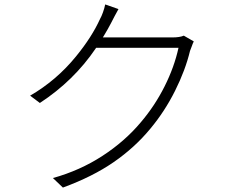

<svg xmlns="http://www.w3.org/2000/svg" viewBox="-20 -815 1040 867"><path d="M846 -606 838 -585Q817 -498 770.5 -405Q724 -312 659 -234Q589 -149 493.5 -83Q398 -17 264 32L219 -11Q341 -45 442.5 -111Q544 -177 616 -263Q679 -337 723 -424.5Q767 -512 786 -599H396L419 -646H637H716H758Q792 -646 810 -654L855 -628Q850 -618 846 -606ZM497 -741 481 -710Q454 -658 412 -596Q313 -450 160 -350L116 -383Q235 -452 323 -560Q395 -648 432 -730Q438 -740 445 -759.5Q452 -779 455 -795L515 -774Z"/></svg>

Font: Merged Yaku Han JP Light
Style: Regular
Weight: 300
Designer: Ryoko NISHIZUKA 西塚涼子 (kana, bopomofo & ideographs); Paul D. Hunt (Latin, Greek & Cyrillic); Sandoll Communications 산돌커뮤니
Foundry: Adobe
Version: Version 2.004